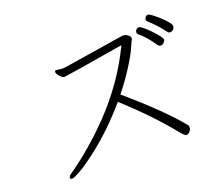

<svg xmlns="http://www.w3.org/2000/svg" viewBox="-116 -884 1232 1056"><g transform="rotate(-20 500.0 -356.5)"><path d="M906 -584Q873 -630 822 -676Q817 -680 817 -687.5Q817 -695 823.5 -702Q830 -709 837.5 -709Q845 -709 862 -696Q879 -683 899 -665Q919 -647 933.5 -629.5Q948 -612 948 -602.5Q948 -593 940 -584.5Q932 -576 921.5 -576Q911 -576 906 -584ZM875 -550Q875 -543 866.5 -534Q858 -525 848.5 -525Q839 -525 832 -533Q791 -594 750 -627Q745 -632 745 -639.5Q745 -647 751.5 -654Q758 -661 766 -661Q782 -661 828.5 -612.5Q875 -564 875 -550ZM667 -648H671Q684 -648 697 -638.5Q710 -629 710 -621Q710 -613 708 -609Q706 -605 704 -602Q702 -599 687 -564.5Q672 -530 632.5 -468Q593 -406 546 -348Q750 -173 839 -61Q842 -57 842 -46.5Q842 -36 832 -25Q822 -14 812.5 -14Q803 -14 780 -42Q675 -173 519 -315Q409 -186 284 -90Q230 -49 191 -26.5Q152 -4 140 -4Q128 -4 128 -11Q128 -23 149 -36Q279 -127 400 -252Q554 -412 644 -601Q302 -544 291 -544Q280 -544 265.5 -560.5Q251 -577 251 -585.5Q251 -594 259 -595H261Q266 -595 272 -593.5Q278 -592 284 -591.5Q290 -591 296 -591Q302 -591 309.5 -592Q317 -593 349.5 -598Q382 -603 426.5 -610Q471 -617 518.5 -624.5Q566 -632 605.5 -638.5Q645 -645 667 -648Z"/></g></svg>

Font: LXGW WenKai Lite Light
Style: Regular
Weight: 300
Designer: LXGW / Fontworks Inc.
Foundry: LXGW / Fontworks Inc.
Version: Version 1.511; March 25, 2025